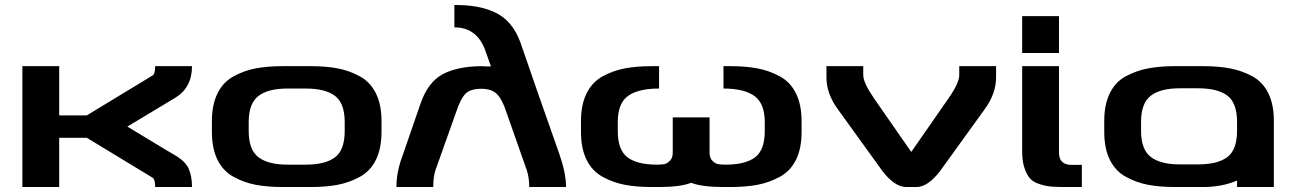

<svg xmlns="http://www.w3.org/2000/svg" viewBox="-20 -752 5212 772"><path d="M685 -127Q726 -103 739 -73Q752 -43 752 0H604Q604 -34 591 -39L329 -198H218V0H70V-486H218V-288H329Q358 -306 450 -361.5Q542 -417 591 -447Q604 -452 604 -486H752Q752 -400 685 -359L492 -243Q524 -224 588 -185Q652 -146 685 -127Z M980 -261V-225Q980 -150 1019 -120Q1058 -90 1136 -90H1209Q1288 -90 1327 -119.5Q1366 -149 1366 -225V-261Q1366 -337 1327 -366.5Q1288 -396 1209 -396H1136Q1058 -396 1019 -366Q980 -336 980 -261ZM1229 0H1118Q1055 0 1008 -9Q961 -18 919 -41Q877 -64 854.5 -109.5Q832 -155 832 -221V-265Q832 -331 854.5 -376.5Q877 -422 919 -445Q961 -468 1008 -477Q1055 -486 1118 -486H1229Q1291 -486 1338 -477Q1385 -468 1427 -445Q1469 -422 1491.5 -376.5Q1514 -331 1514 -265V-221Q1514 -155 1491.5 -109.5Q1469 -64 1427 -41Q1385 -18 1338 -9Q1291 0 1229 0Z M1815 -304 1731 -68Q1722 -41 1722 0H1574Q1574 -58 1596 -119L1600 -130L1670 -333Q1700 -421 1759 -453Q1818 -485 1915 -486Q1917 -486 1923 -485.5Q1929 -485 1932 -485H1954L1932 -547Q1899 -642 1807 -642V-732Q1856 -732 1894.5 -725.5Q1933 -719 1968.5 -703Q2004 -687 2030.5 -656Q2057 -625 2073 -580L2139 -389L2230 -130Q2256 -55 2256 0H2108Q2108 -38 2098 -68L2015 -304Q1999 -353 1978 -374Q1957 -395 1915 -395Q1871 -395 1851.5 -375Q1832 -355 1815 -304Z M2890 0Q2802 0 2759 -17Q2716 0 2629 0H2601Q2539 0 2492 -9Q2445 -18 2403 -41Q2361 -64 2338.5 -109.5Q2316 -155 2316 -221V-265Q2316 -331 2338.5 -376.5Q2361 -422 2403 -445Q2445 -468 2492 -477Q2539 -486 2601 -486H2630V-396Q2547 -396 2505.5 -366.5Q2464 -337 2464 -261V-225Q2464 -149 2503 -119.5Q2542 -90 2621 -90Q2639 -90 2650.5 -92Q2662 -94 2673.5 -105.5Q2685 -117 2685 -138V-280H2833V-138Q2833 -117 2844.5 -105.5Q2856 -94 2867.5 -92Q2879 -90 2898 -90Q2977 -90 3016 -119.5Q3055 -149 3055 -225V-261Q3055 -336 3013.5 -366Q2972 -396 2889 -396V-486H2916Q2979 -486 3026 -477Q3073 -468 3115.5 -445Q3158 -422 3180.5 -376.5Q3203 -331 3203 -265V-221Q3203 -155 3180.5 -109.5Q3158 -64 3115.5 -41Q3073 -18 3026 -9Q2979 0 2916 0Z M3345 -318Q3303 -378 3303 -441V-486H3451V-450Q3451 -419 3496 -354L3644 -141L3792 -354Q3837 -418 3837 -450V-486H3985V-441Q3985 -378 3943 -318L3759 -63Q3710 0 3665 0H3624Q3578 0 3529 -63Z M4238 -486V-138Q4238 -89 4289 -89H4330V0H4270Q4232 0 4210 -1.5Q4188 -3 4162 -11Q4136 -19 4122.5 -33.5Q4109 -48 4099.5 -75.5Q4090 -103 4090 -143V-486ZM4238 -687V-539H4090V-687Z M4568 -262V-226Q4568 -151 4607 -121Q4646 -91 4724 -91H4797Q4876 -91 4915 -120.5Q4954 -150 4954 -226V-262Q4954 -338 4915 -367.5Q4876 -397 4797 -397H4724Q4646 -397 4607 -367Q4568 -337 4568 -262ZM5102 -266V0H4954V-26Q4893 0 4817 0H4706Q4643 0 4596 -9Q4549 -18 4507 -41Q4465 -64 4442.5 -109.5Q4420 -155 4420 -222V-266Q4420 -332 4442.5 -377.5Q4465 -423 4507 -445.5Q4549 -468 4596 -477Q4643 -486 4706 -486H4817Q4879 -486 4926 -477Q4973 -468 5015 -445.5Q5057 -423 5079.5 -377.5Q5102 -332 5102 -266Z"/></svg>

Font: Aneo
Style: Bold
Weight: 700
Designer: Anastasios Pappas
Foundry: Anastasios Pappas
Version: Version 1.000